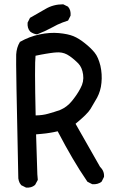

<svg xmlns="http://www.w3.org/2000/svg" viewBox="-20 -848 540 886"><path d="M99.1 17.1 79.6 7.3 78.1 6.8 77.6 5.9Q73.7 1.5 71 -3.4Q68.4 -8.3 66.9 -13.7Q65.4 -19 64.5 -24.9V-25.4Q52.7 -565.4 54.7 -596.7Q56.6 -628.9 71.3 -653.3L71.8 -654.8L73.2 -655.3Q115.2 -679.2 162.8 -689.2Q210.4 -699.2 252 -695.3Q293.5 -691.4 318.6 -681.2Q343.8 -670.9 371.1 -648.9Q398.4 -627.4 416 -606Q425.3 -594.7 431.9 -579.3Q438.5 -564 443.4 -544.4Q452.1 -505.4 448.2 -466.3Q447.3 -456.5 445.6 -447.3Q443.8 -438 441.2 -429.4Q438.5 -420.9 435.3 -412.8Q432.1 -404.8 428.2 -397.5Q412.1 -369.1 397.9 -345.7Q390.6 -333.5 373.3 -316.4Q356 -299.3 328.6 -276.9L441.4 -78.6Q461.9 -58.6 460 -32.7V-31.7L459.5 -30.8L449.7 -11.2L448.7 -9.8L447.8 -8.8Q430.7 3.9 406.7 2H405.8L404.8 1.5L385.3 -8.3L383.8 -9.3L382.8 -10.3Q345.7 -64.5 314.5 -118.2Q283.7 -170.4 246.1 -242.2Q235.8 -239.7 226.6 -238Q217.3 -236.3 208.7 -234.9Q200.2 -233.4 191.9 -232.4Q180.7 -231 169.2 -230Q157.7 -229 146.5 -228L152.3 -43.5L154.3 -20V-18.1L153.8 -16.6L142.1 4.9L141.1 5.9L140.6 6.3Q125 19.5 101.1 17.6H100.1ZM256.8 -340.3Q288.6 -353.5 311 -380.9Q322.3 -394.5 332.5 -409.4Q342.8 -424.3 351.1 -440.4Q368.2 -470.7 363.5 -503.9Q358.9 -537.1 341.3 -555.2Q336.9 -559.6 332 -564.2Q327.1 -568.8 322 -573.2Q316.9 -577.6 311.5 -581.8Q306.2 -585.9 300.3 -589.8Q278.3 -605.5 252 -606.4Q247.6 -606.4 241.7 -606.2Q235.8 -606 228.3 -605.2Q220.7 -604.5 211.4 -603Q202.1 -601.6 191.7 -599.9Q181.2 -598.1 169.2 -595.9Q157.2 -593.8 144 -590.8Q139.2 -552.2 144.5 -315.4Q177.2 -315.9 202.1 -323.2Q229.5 -330.6 256.8 -340.3ZM149.9 -689.5Q132.3 -691.9 119.1 -702.6L118.7 -703.1Q111.8 -710.9 109.1 -720.9Q106.4 -731 107.4 -742.7V-743.7L107.9 -744.6L117.7 -764.2L118.7 -766.1L120.1 -766.6Q155.3 -786.1 189.9 -806.6Q226.1 -828.1 270.5 -828.1H272L272.9 -827.6L292.5 -817.9L293.9 -817.4L294.4 -816.4Q301.3 -808.6 304 -798.6Q306.6 -788.6 305.7 -776.9V-775.9L305.2 -774.9L295.4 -755.4L293.9 -752.9L292 -752.4Q279.8 -748.5 267.8 -743.9Q255.9 -739.3 244.4 -733.9Q232.9 -728.5 222.2 -722.2Q205.1 -712.9 187.7 -704.8Q170.4 -696.8 152.3 -689.9L151.4 -689.5Z"/></svg>

Font: NaikaiFont
Style: SemiBold
Weight: 600
Version: Version 1.89